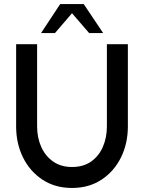

<svg xmlns="http://www.w3.org/2000/svg" viewBox="-20 -919 714 952"><path d="M337 13Q253 13 190.8 -28Q128.5 -69 94.2 -138.2Q60 -207.5 60 -292V-700H164V-292Q164 -237 184.2 -191.2Q204.5 -145.5 243.2 -118.2Q282 -91 337 -91Q393.5 -91 432 -118.2Q470.5 -145.5 490.2 -191.2Q510 -237 510 -292V-700H614V-292Q614 -207.5 579.8 -138.2Q545.5 -69 483.2 -28Q421 13 337 13ZM395 -899 491.5 -755H422L337 -853.5L252.5 -755H183.5L278.5 -899Z"/></svg>

Font: Urbanist SemiBold
Style: Regular
Weight: 600
Designer: Corey Hu
Foundry: Corey Hu
Version: Version 1.321; ttfautohint (v1.8.4.7-5d5b)